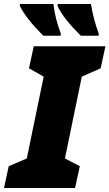

<svg xmlns="http://www.w3.org/2000/svg" viewBox="-56 -947 551 967"><path d="M-12 -110 79 -149 164 -561 90 -603 114 -714H475L451 -603L356 -561L271 -149L346 -110L322 0H-36ZM44 -917V-927H213Q222 -851 250 -779V-767H162Q75 -854 44 -917ZM234 -917V-927H402Q416 -844 441 -779V-767H351Q314 -803 281.5 -843Q249 -883 234 -917Z"/></svg>

Font: Noto Sans Display Black
Style: Italic
Weight: 900
Italic angle: -12°
Designer: Monotype Design team
Foundry: Monotype Imaging Inc.
Version: Version 1.000